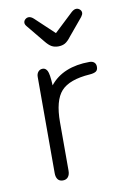

<svg xmlns="http://www.w3.org/2000/svg" viewBox="-71 -616 431 668"><g transform="rotate(-10 144.0 -282.0)"><path d="M119 -324Q117 -365 111 -376Q105 -387 95 -387Q85 -387 79 -380Q73 -373 73 -362V-22Q73 -8 79 0Q85 8 97 8Q109 8 115.5 0Q122 -8 122 -22V-193Q122 -270 151 -302Q180 -334 253 -339Q267 -340 274.5 -344.5Q282 -349 282 -361Q282 -371 276 -376.5Q270 -382 259 -382Q213 -382 177.5 -367.5Q142 -353 119 -324ZM162 -501 95 -564Q86 -572 78 -572Q71 -572 65.5 -567Q60 -562 60 -555Q60 -549 66 -542L117 -480Q129 -465 139 -459.5Q149 -454 162 -454Q176 -454 186 -459.5Q196 -465 208 -481L258 -541Q261 -545 262.5 -548.5Q264 -552 264 -555Q264 -562 258.5 -567Q253 -572 246 -572Q238 -572 229 -564Z"/></g></svg>

Font: Beiruti Light
Style: Regular
Weight: 300
Designer: Arlette Boutros
Foundry: Boutros
Version: Version 1.41